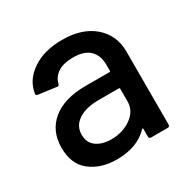

<svg xmlns="http://www.w3.org/2000/svg" viewBox="-124 -639 767 769"><g transform="rotate(-30 260.0 -254.5)"><path d="M455 -348V-10Q455 0 445 0H369Q359 0 359 -10V-45Q359 -50 354 -47Q302 8 207 8Q134 8 85.5 -29.5Q37 -67 37 -143Q37 -221 91.5 -265.5Q146 -310 244 -310H355Q359 -310 359 -314V-341Q359 -385 334 -409.5Q309 -434 257 -434Q214 -434 188 -417.5Q162 -401 155 -373Q153 -362 144 -364L62 -375Q52 -377 53 -383Q61 -442 116 -479.5Q171 -517 254 -517Q347 -517 401 -470Q455 -423 455 -348ZM359 -172V-231Q359 -235 355 -235H262Q203 -235 168 -212Q133 -189 133 -148Q133 -111 159.5 -92Q186 -73 228 -73Q281 -73 320 -101Q359 -129 359 -172Z"/></g></svg>

Font: BarlowMedium
Style: Regular
Weight: 500
Designer: Jeremy Tribby
Foundry: Tribby Type
Version: Version 1.422